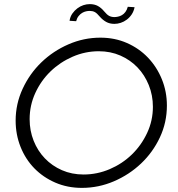

<svg xmlns="http://www.w3.org/2000/svg" viewBox="-20 -905 867 933"><path d="M56 -319Q56 -400 90 -473.5Q124 -547 181 -602Q238 -657 312.5 -689.5Q387 -722 468 -722Q538 -722 597 -696Q656 -670 699 -625Q742 -580 766.5 -520Q791 -460 791 -392Q791 -310 757 -237.5Q723 -165 665.5 -110.5Q608 -56 533.5 -24Q459 8 378 8Q308 8 249 -17.5Q190 -43 147 -87Q104 -131 80 -191Q56 -251 56 -319ZM124 -326Q124 -270 143.5 -221Q163 -172 198 -135.5Q233 -99 281 -78Q329 -57 386 -57Q452 -57 513 -83Q574 -109 620.5 -154Q667 -199 695 -259Q723 -319 723 -386Q723 -442 703 -491.5Q683 -541 648 -577.5Q613 -614 565 -635Q517 -656 460 -656Q394 -656 333 -629.5Q272 -603 225.5 -558Q179 -513 151.5 -453Q124 -393 124 -326ZM465 -824Q451 -841 440.5 -846.5Q430 -852 416 -852Q408 -852 398.5 -850Q389 -848 379.5 -842.5Q370 -837 362 -827Q354 -817 350 -802L318 -804Q321 -824 331.5 -839Q342 -854 356 -864.5Q370 -875 385.5 -880Q401 -885 416 -885Q439 -885 455.5 -876Q472 -867 486 -850Q500 -833 511 -827.5Q522 -822 536 -822Q543 -822 553 -824Q563 -826 572.5 -831.5Q582 -837 589.5 -847Q597 -857 601 -872L634 -870Q630 -850 620 -835Q610 -820 596 -809.5Q582 -799 566.5 -794Q551 -789 536 -789Q513 -789 496 -798.5Q479 -808 465 -824Z"/></svg>

Font: Josefin Sans
Style: Italic
Weight: 400
Italic angle: -7.5°
Designer: Santiago Orozco
Foundry: Typemade